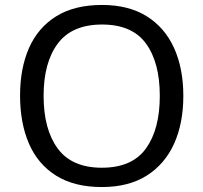

<svg xmlns="http://www.w3.org/2000/svg" viewBox="-20 -745 821 775"><path d="M720 -358Q720 -247 682.5 -164.5Q645 -82 572 -36Q499 10 391 10Q280 10 206.5 -36Q133 -82 97 -165Q61 -248 61 -359Q61 -469 97 -551Q133 -633 206.5 -679Q280 -725 392 -725Q499 -725 572 -679.5Q645 -634 682.5 -551.5Q720 -469 720 -358ZM156 -358Q156 -223 213 -145.5Q270 -68 391 -68Q513 -68 569 -145.5Q625 -223 625 -358Q625 -493 569 -569.5Q513 -646 392 -646Q271 -646 213.5 -569.5Q156 -493 156 -358Z"/></svg>

Font: Noto Sans Osmanya
Style: Regular
Weight: 400
Designer: Monotype Design Team
Foundry: Monotype Imaging Inc.
Version: Version 2.001; ttfautohint (v1.8.4.7-5d5b)